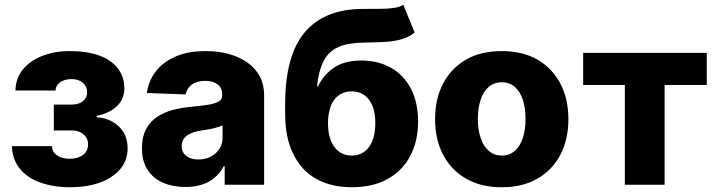

<svg xmlns="http://www.w3.org/2000/svg" viewBox="-20 -764 2970 794"><path d="M29.3 -159.7H194.8Q195.3 -136.2 215.8 -121.6Q235.8 -107.4 268.6 -107.4Q301.3 -107.4 322.8 -123Q344.2 -138.7 344.2 -167Q344.2 -184.1 335.4 -197.3Q326.2 -210.4 311.5 -217.3Q296.4 -224.6 275.4 -224.6H202.6V-331.5H275.4Q306.2 -331.5 323.2 -345.7Q340.3 -359.9 340.3 -381.8Q340.3 -406.2 323.2 -421.4Q305.2 -437 276.4 -437Q247.1 -437 228.5 -423.8Q210.4 -410.6 209.5 -389.6H43.9Q44.9 -440.4 74.7 -477.1Q105.5 -513.7 155.8 -533.2Q205.6 -552.7 269 -552.7Q339.8 -552.7 389.6 -534.7Q439.5 -516.6 466.8 -481.9Q494.1 -447.3 494.1 -398.4Q494.1 -355.5 464.8 -326.2Q436 -297.4 380.4 -284.7V-278.8Q414.1 -277.3 443.4 -261.7Q472.7 -246.1 490.2 -218.3Q507.8 -189.5 507.8 -150.9Q507.8 -100.6 477.1 -64.5Q445.3 -27.8 392.6 -8.8Q338.9 10.3 269 10.3Q201.7 10.3 147.9 -8.8Q94.7 -26.9 62.5 -65.9Q30.8 -104.5 29.3 -159.7Z M746.6 9.3Q694.8 9.3 654.3 -8.3Q612.8 -26.4 590.3 -62Q566.9 -97.7 566.9 -151.4Q566.9 -196.3 583 -228Q599.1 -259.8 627 -278.8Q655.3 -298.3 691.9 -308.6Q727.5 -318.4 770 -322.3Q818.8 -327.1 844.7 -331.5Q873.5 -336.9 886.2 -345.2Q898.9 -354 898.9 -370.6V-372.6Q898.9 -399.9 880.4 -414.6Q861.3 -429.7 829.6 -429.7Q794.9 -429.7 773.9 -414.6Q753.4 -399.9 747.6 -373.5L587.4 -379.4Q593.8 -428.7 624 -468.3Q653.3 -507.3 706.1 -530.3Q757.3 -552.7 831.1 -552.7Q884.3 -552.7 927.2 -540.5Q970.7 -528.3 1003.9 -504.9Q1036.6 -481 1054.7 -447.8Q1072.3 -414.1 1072.3 -370.6V0H909.2V-76.2H904.8Q890.1 -47.9 867.7 -29.3Q844.7 -9.8 814.9 -0.5Q784.2 9.3 746.6 9.3ZM799.8 -104.5Q827.1 -104.5 850.6 -115.7Q873.5 -127 886.7 -147.5Q900.4 -168 900.4 -193.8V-245.6Q892.6 -241.7 882.3 -238.8Q880.4 -238.3 872.3 -235.8Q864.3 -233.4 859.4 -232.4Q850.1 -230 834 -227.5Q815.4 -224.6 808.6 -223.6Q785.2 -220.2 767.1 -211.4Q749.5 -203.1 740.7 -190.9Q731.4 -176.8 731.4 -159.7Q731.4 -133.3 751 -118.7Q769.5 -104.5 799.8 -104.5Z M1647.9 -744.1 1694.8 -629.4Q1672.9 -612.3 1646 -603.5Q1617.7 -594.2 1581.5 -591.3Q1547.4 -588.9 1485.8 -587.9Q1419.4 -586.9 1379.9 -569.8Q1339.4 -552.2 1318.8 -512.7Q1297.4 -470.7 1291 -407.2H1295.4Q1318.4 -455.6 1362.3 -484.9Q1405.8 -513.7 1474.1 -513.7Q1544.4 -513.7 1598.6 -482.9Q1651.4 -452.1 1680.2 -395.5Q1709 -337.9 1709 -261.2Q1709 -179.7 1675.8 -117.7Q1643.1 -56.6 1581.5 -22.9Q1521 10.3 1434.6 10.3Q1349.6 10.3 1287.6 -24.4Q1226.1 -58.6 1192.9 -127Q1159.2 -194.3 1159.2 -293.5V-333Q1159.2 -535.2 1240.7 -630.9Q1322.3 -726.6 1479.5 -727.1Q1505.9 -727.5 1551.3 -727.5Q1580.6 -727.1 1607.4 -731Q1630.9 -733.9 1647.9 -744.1ZM1435.5 -120.6Q1464.8 -120.6 1486.8 -136.7Q1508.8 -152.8 1520.5 -182.6Q1532.2 -212.9 1532.2 -254.4Q1532.2 -296.4 1520.5 -325.7Q1507.8 -356 1486.8 -370.6Q1464.4 -386.2 1435.1 -386.2Q1412.1 -386.2 1394 -377.4Q1374.5 -368.2 1362.8 -352.1Q1349.6 -334.5 1343.3 -310.5Q1336.4 -285.6 1336.4 -254.4Q1336.4 -192.4 1362.8 -156.2Q1389.2 -120.6 1435.5 -120.6Z M2054.7 10.3Q1968.3 10.3 1907.2 -25.4Q1845.2 -61 1812.5 -124Q1779.3 -187 1779.3 -271Q1779.3 -355.5 1812.5 -418.5Q1845.2 -481.4 1907.2 -517.6Q1968.8 -552.7 2054.7 -552.7Q2141.1 -552.7 2202.6 -517.6Q2263.7 -481.9 2297.4 -418.5Q2330.6 -354.5 2330.6 -271Q2330.6 -188 2297.4 -124Q2263.7 -60.1 2202.6 -25.4Q2141.6 10.3 2054.7 10.3ZM2055.7 -120.6Q2086.4 -120.6 2108.9 -140.1Q2130.4 -158.7 2142.1 -193.4Q2153.3 -228.5 2153.3 -272Q2153.3 -316.4 2142.1 -351.6Q2130.4 -386.2 2108.9 -404.8Q2086.9 -423.8 2055.7 -423.8Q2023.4 -423.8 2001.5 -404.8Q1978.5 -385.7 1967.8 -351.6Q1956.1 -317.4 1956.1 -272Q1956.1 -227.5 1967.8 -193.4Q1978.5 -159.2 2001.5 -140.1Q2023.9 -120.6 2055.7 -120.6Z M2564 -412.6H2391.6V-545.4H2902.8V-412.6H2728.5V0H2564Z"/></svg>

Font: My Font
Style: Regular
Weight: 500
Designer: Rasmus Andersson
Foundry: rsms
Version: Version 0.001